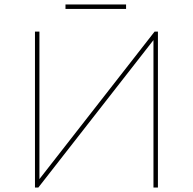

<svg xmlns="http://www.w3.org/2000/svg" viewBox="-20 -842 866 862"><path d="M137 -700H157V-38L674 -700H689V0H669V-662L152 0H137ZM274 -822H546V-802H274Z"/></svg>

Font: Montserrat
Style: Regular
Weight: 400
Designer: Julieta Ulanovsky
Foundry: Julieta Ulanovsky
Version: Version 8.000